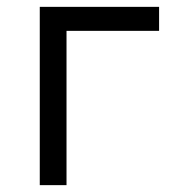

<svg xmlns="http://www.w3.org/2000/svg" viewBox="-20 -540 540 560"><path d="M96 0V-520H444V-450H174V0Z"/></svg>

Font: Zed Mono
Style: Regular
Weight: 400
Monospace: yes
Designer: Belleve Invis
Foundry: Belleve Invis
Version: Version 1.0.0; ttfautohint (v1.8.4)